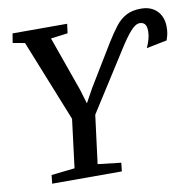

<svg xmlns="http://www.w3.org/2000/svg" viewBox="-83 -837 934 921"><g transform="rotate(-10 384.5 -376.5)"><path d="M97.5 0 102 -41.5 216 -54 245.5 -290 86.5 -687 28 -697.5 35.5 -743H301.5L295.5 -697.5L213 -687L308 -419L328.5 -350.5L366 -418.5L488.5 -620Q514.5 -662 537.5 -691.8Q560.5 -721.5 589.8 -737.2Q619 -753 662.5 -753Q696.5 -753 720.2 -739.2Q744 -725.5 756.5 -701.5Q769 -677.5 769 -647Q769 -627.5 766.5 -614Q764 -600.5 757.5 -581.5L657.5 -561.5Q667 -582 672.5 -601.8Q678 -621.5 678 -640.5Q678 -665.5 669 -675.5Q660 -685.5 644.5 -685.5Q633.5 -685.5 622 -678Q610.5 -670.5 598 -656.2Q585.5 -642 571 -621.5Q556.5 -601 540.5 -575.5L358.5 -290L328.5 -54.5L441.5 -41.5L437 0Z"/></g></svg>

Font: Merriweather Medium
Style: Italic
Weight: 500
Italic angle: -7.8°
Version: Version 2.101